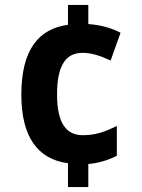

<svg xmlns="http://www.w3.org/2000/svg" viewBox="-20 -744 571 774"><path d="M336 -647V-724H254V-644C136 -628 66 -544 66 -362C66 -194 131 -102 254 -86V10H336V-83C375 -86 413 -97 451 -116V-236C403 -213 367 -199 313 -199C245 -199 210 -251 210 -363C210 -477 243 -531 313 -531C348 -531 383 -520 426 -500L466 -612C433 -629 392 -643 336 -647Z"/></svg>

Font: Noto Sans Malayalam SemiCondensed
Style: Bold
Weight: 700
Width: 4
Designer: Jelle Bosma - Monotype Design Team
Foundry: Monotype Imaging Inc.
Version: Version 2.104